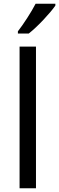

<svg xmlns="http://www.w3.org/2000/svg" viewBox="-20 -1010 317 1030"><path d="M277 -980V-990H171C148 -945 105 -879 76 -842V-830H134C181 -866 252 -943 277 -980ZM173 0V-760H85V0Z"/></svg>

Font: Noto Sans Miao
Style: Regular
Weight: 400
Designer: Monotype Design Team
Foundry: Monotype Imaging Inc.
Version: Version 2.003